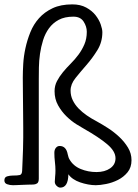

<svg xmlns="http://www.w3.org/2000/svg" viewBox="-28 -845 631 876"><path d="M368 -700Q368 -724 353.5 -746.5Q339 -769 307 -769Q267 -769 240 -754.5Q213 -740 195.5 -716Q178 -692 168.5 -661.5Q159 -631 154.5 -599.5Q150 -568 149.5 -537.5Q149 -507 149 -484V-30Q149 -13 141 -8Q133 -3 123 -3Q112 -3 98.5 -2.5Q85 -2 72 -1.5Q59 -1 48 -0.5Q37 0 31 0Q17 0 4.5 -4.5Q-8 -9 -8 -22Q-8 -37 5 -40.5Q18 -44 29 -44Q53 -44 62.5 -46.5Q72 -49 73 -65Q74 -86 75 -111.5Q76 -137 77 -164Q78 -191 78 -216.5Q78 -242 78 -263Q78 -295 77.5 -322Q77 -349 77 -375.5Q77 -402 76.5 -429.5Q76 -457 76 -491Q76 -518 78 -553Q80 -588 88 -625Q96 -662 110.5 -698Q125 -734 150 -762Q175 -790 212 -807.5Q249 -825 302 -825Q339 -825 365.5 -810.5Q392 -796 408 -775.5Q424 -755 431.5 -733.5Q439 -712 439 -698Q439 -653 416.5 -616.5Q394 -580 366.5 -548.5Q339 -517 316.5 -489Q294 -461 294 -432Q294 -408 304 -387.5Q314 -367 330.5 -350Q347 -333 368 -318.5Q389 -304 412 -292Q436 -279 464 -261Q492 -243 516 -220.5Q540 -198 556 -171.5Q572 -145 572 -114Q572 -81 554 -59Q536 -37 510 -24Q484 -11 456 -5.5Q428 0 409 0Q392 0 373.5 -3.5Q355 -7 337.5 -13Q320 -19 306 -28.5Q292 -38 284 -50Q283 11 247 11Q239 11 230.5 3Q222 -5 222 -16Q222 -26 223.5 -39.5Q225 -53 225 -67Q225 -86 222.5 -106.5Q220 -127 220 -148Q220 -162 227 -170.5Q234 -179 244 -179Q274 -179 281 -141Q283 -133 284.5 -128Q286 -123 289 -118Q306 -88 340 -74Q374 -60 412 -60Q450 -60 474.5 -77Q499 -94 499 -123Q499 -155 461 -187Q423 -219 356 -257Q343 -264 320 -278.5Q297 -293 275 -314.5Q253 -336 237 -364.5Q221 -393 221 -429Q221 -454 232 -475Q243 -496 259 -515.5Q275 -535 294.5 -554.5Q314 -574 330 -595.5Q346 -617 357 -642.5Q368 -668 368 -700Z"/></svg>

Font: Life Savers
Style: Bold
Weight: 700
Designer: Pablo Impallari, Rodrigo Fuenzalida, Brenda Gallo
Foundry: Pablo Impallari, Rodrigo Fuenzalida, Brenda Gallo
Version: Version 3.001; ttfautohint (v0.95) -l 8 -r 50 -G 200 -x 14 -